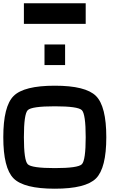

<svg xmlns="http://www.w3.org/2000/svg" viewBox="-20 -1145 790 1165"><path d="M500 -312.5Q500 -453.1 476.6 -476.6Q453.1 -500 312.5 -500Q171.9 -500 148.4 -476.6Q125 -453.1 125 -312.5Q125 -171.9 148.4 -148.4Q171.9 -125 312.5 -125Q453.1 -125 476.6 -148.4Q500 -171.9 500 -312.5ZM625 -312.5Q625 -125 562.5 -62.5Q500 0 312.5 0Q125 0 62.5 -62.5Q0 -125 0 -312.5Q0 -500 62.5 -562.5Q125 -625 312.5 -625Q500 -625 562.5 -562.5Q625 -500 625 -312.5ZM500 -1125V-1000H125V-1125ZM375 -875V-750H250V-875Z"/></svg>

Font: CraftyPE
Style: Regular
Weight: 400
Designer: Erek Butcher
Foundry: Haunted Coop
Version: Version 0.018;April 4, 2024;FontCreator 15.0.0.2962 64-bit